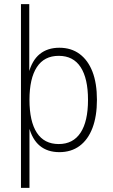

<svg xmlns="http://www.w3.org/2000/svg" viewBox="-20 -725 542 925"><path d="M81 180V-705H121V-372H118Q134 -434 171.5 -464.5Q209 -495 266 -495Q323 -495 363.5 -465Q404 -435 425.5 -379.5Q447 -324 447 -244Q447 -165 425.5 -108.5Q404 -52 363.5 -22Q323 8 266 8Q209 8 172 -22.5Q135 -53 119 -115H122V180ZM263 -31Q332 -31 368 -85.5Q404 -140 404 -244Q404 -347 368.5 -401.5Q333 -456 263 -456Q193 -456 157.5 -401.5Q122 -347 122 -244Q122 -140 157.5 -85.5Q193 -31 263 -31Z"/></svg>

Font: Nunito Sans 10pt Condensed ExtraLight
Style: Regular
Weight: 250
Width: 3
Designer: Vernon Adams
Foundry: Vernon Adams
Version: Version 3.101;gftools[0.9.27]